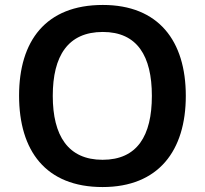

<svg xmlns="http://www.w3.org/2000/svg" viewBox="-20 -745 827 775"><path d="M730 -358C730 -580 620 -725 395 -725C164 -725 57 -579 57 -359C57 -137 164 10 394 10C620 10 730 -137 730 -358ZM193 -358C193 -519 254 -616 395 -616C534 -616 593 -519 593 -358C593 -197 534 -100 394 -100C255 -100 193 -197 193 -358Z"/></svg>

Font: Noto Sans Khmer UI SemiBold
Style: Regular
Weight: 600
Designer: Danh Hong and the Monotype Design Team
Foundry: Monotype Imaging Inc.
Version: Version 2.002